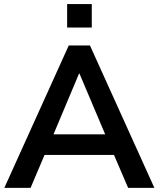

<svg xmlns="http://www.w3.org/2000/svg" viewBox="-20 -912 769 932"><path d="M1 0H128.4L210.8 -194.1L157.8 -159.8H571.6L518.6 -194.1L602 0H729.4L416.7 -691.2H313.7ZM363.7 -554.9H365.7L503.9 -228.4L528.4 -259.8H201L226.5 -228.4ZM305.9 -778.4H425.5V-892.2H305.9Z"/></svg>

Font: LL Pando Sans
Style: Bold
Weight: 700
Designer: Joshua Smith
Foundry: Joshua Smith
Version: Version 1.000;Glyphs 3.2.1 (3258)